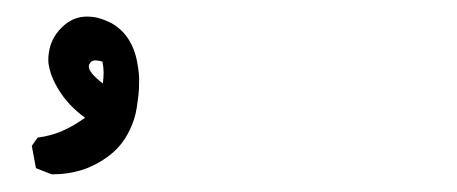

<svg xmlns="http://www.w3.org/2000/svg" viewBox="-20 -608 540 227"><path d="M80.6 -468.8Q60.5 -483.4 49.3 -502Q42.5 -513.2 39.8 -522.2Q37.1 -531.2 37.1 -536.4Q37.1 -541.5 37.6 -544.4Q40 -565.4 57.6 -579.6Q68.8 -588.4 83 -588.4Q92.3 -588.4 100.6 -585.4Q108.9 -582.5 114.3 -579.1Q138.2 -564 143.1 -529.3Q144.5 -520.5 144.5 -514.9Q144.5 -509.3 144.3 -502.7Q144 -496.1 141.8 -481.4Q139.6 -466.8 133.3 -454.1Q124 -434.6 106.9 -422.4Q79.1 -401.9 42 -401.9H41L22.5 -409.2L17.6 -435.5L24.4 -445.3Q40 -447.3 53.5 -453.1Q66.9 -459 80.6 -468.8ZM101.6 -509.3Q102.5 -515.6 102.5 -522Q102.5 -528.3 101.1 -535.2Q96.2 -536.6 92.8 -536.6Q89.4 -536.6 87.4 -534.7L85.4 -531.7Q85 -530.8 85 -529.3Q85 -522 101.6 -509.3Z"/></svg>

Font: Bakudai
Style: Medium
Weight: 500
Version: Version 1.48